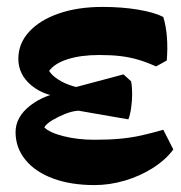

<svg xmlns="http://www.w3.org/2000/svg" viewBox="-20 -521 522 555"><path d="M253 14Q185 14 133.5 -5Q82 -24 53.5 -59Q25 -94 25 -139Q25 -183 67.5 -216Q110 -249 176 -258L187 -266L337 -306L359 -286Q362 -270 362 -249.5Q362 -229 359 -208.5Q356 -188 351 -176L207 -201Q189 -200 169 -192Q149 -184 132 -174Q115 -164 108 -153Q122 -138 163 -127.5Q204 -117 253 -117Q295 -117 327 -120Q359 -123 388.5 -129.5Q418 -136 452 -146L481 -89Q459 -59 422 -35.5Q385 -12 341 1Q297 14 253 14ZM239 -228 172 -239Q110 -242 71.5 -273.5Q33 -305 33 -351Q33 -395 64 -429Q95 -463 150 -482Q205 -501 276 -501Q333 -501 380 -493Q427 -485 452 -472Q460 -446 462.5 -413.5Q465 -381 462 -346L431 -329Q402 -342 377.5 -349Q353 -356 327 -359Q301 -362 267 -362Q214 -362 176 -350Q138 -338 122 -316Q130 -303 148.5 -291Q167 -279 192.5 -271.5Q218 -264 243 -264Z"/></svg>

Font: Eczar
Style: Bold
Weight: 700
Designer: Vaibhav Singh
Foundry: Rosetta Type Foundry
Version: Version 2.000